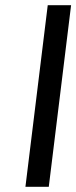

<svg xmlns="http://www.w3.org/2000/svg" viewBox="-20 -720 294 740"><path d="M168 0 254 -700H164L78 0Z"/></svg>

Font: Gamestation Text
Style: Italic
Weight: 400
Designer: Jonas Hecksher
Foundry: Jonas Hecksher, Playtypeª, e-types AS
Version: Version 1.003